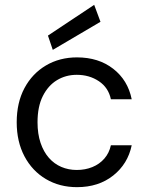

<svg xmlns="http://www.w3.org/2000/svg" viewBox="-20 -761 614 793"><path d="M298 12Q226 12 169.5 -21.5Q113 -55 81 -115.5Q49 -176 49 -256Q49 -337 81 -397Q113 -457 169.5 -490.5Q226 -524 298 -524Q387 -524 447.5 -477Q508 -430 524 -351H438Q428 -399 388.5 -425.5Q349 -452 297 -452Q252 -452 215.5 -430Q179 -408 157 -364.5Q135 -321 135 -256Q135 -208 147.5 -171Q160 -134 182 -109Q204 -84 233.5 -71.5Q263 -59 297 -59Q332 -59 361.5 -71Q391 -83 411 -106Q431 -129 438 -161H524Q508 -84 447.5 -36Q387 12 298 12ZM198 -555 178 -614 369 -741 395 -671Z"/></svg>

Font: DM Sans 12pt
Style: Regular
Weight: 400
Version: Version 4.004;gftools[0.9.30]